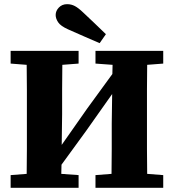

<svg xmlns="http://www.w3.org/2000/svg" viewBox="-20 -901 834 921"><path d="M438 -596V-657H763V-596L686 -590Q685 -532 685 -472.5Q685 -413 685 -353V-304Q685 -245 685 -185.5Q685 -126 686 -67L763 -61V0H438V-61L515 -67Q516 -126 516 -186Q516 -246 516 -308L518 -450L393 -273L275 -111L274 -67L357 -61V0H31V-61L108 -67Q109 -126 109 -185.5Q109 -245 109 -304V-353Q109 -412 109 -471.5Q109 -531 108 -590L31 -596V-657H357V-596L279 -590Q278 -532 278 -472.5Q278 -413 278 -353L276 -206L398 -380L519 -546L520 -590ZM488 -737 458 -694Q421 -710 383 -726.5Q345 -743 307 -760Q271 -776 259 -794Q247 -812 247 -829Q247 -849 262.5 -865Q278 -881 302 -881Q322 -881 339 -872Q356 -863 378 -842Q405 -817 432.5 -790.5Q460 -764 488 -737Z"/></svg>

Font: Source Serif 4 SmText
Style: Bold
Weight: 700
Designer: Frank Grießhammer
Foundry: Adobe
Version: Version 4.005;hotconv 1.1.0;makeotfexe 2.6.0